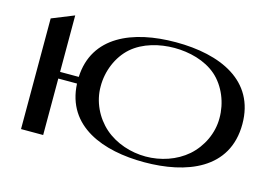

<svg xmlns="http://www.w3.org/2000/svg" viewBox="-82 -759 1313 922"><g transform="rotate(15 574.5 -298.0)"><path d="M690.7 -596.2C690.6 -596.2 690.6 -596.2 690.6 -596.2C690.6 -596.2 690.6 -596.2 690.6 -596.2C475.4 -596.2 291 -518.5 282 -314.6H189.1V-595.4L79 -550.9V-0.8H189.1V-281.5H282.1C292.2 -70.3 487.5 0 690.6 0C690.6 0 690.6 0 690.6 0C690.6 0 690.6 0 690.7 0C899.2 0 1099.6 -74.1 1099.6 -298.8C1099.6 -514.6 911.3 -596.2 690.7 -596.2ZM896 -101.4C840 -52.7 764.2 -28.3 690.6 -28.3C617 -28.3 541.1 -52.6 485.2 -101.3C429.9 -150 394.6 -223.2 395.3 -298.1C394.6 -373 425.6 -450.5 480.9 -499.2C536.8 -548 617 -567.9 690.6 -568C764.2 -567.9 844.6 -548.1 900.5 -499.4C955.8 -450.7 986.6 -373 986 -298.1C986.6 -223.2 951.2 -150.1 896 -101.4Z"/></g></svg>

Font: Novoposelensky
Style: Regular
Weight: 400
Designer: Sasha Pavljenko
Version: Version 1.002;Fontself Maker 3.5.4